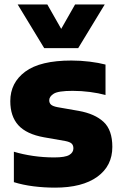

<svg xmlns="http://www.w3.org/2000/svg" viewBox="-20 -828 543 858"><path d="M226 10.5Q176.5 10.5 129.2 4.5Q82 -1.5 42 -14V-150Q81.5 -138 128.2 -131.2Q175 -124.5 222.5 -124.5Q271 -124.5 289.5 -135.5Q308 -146.5 308 -165Q308 -179 300 -186.5Q292 -194 271 -198L176.5 -214.5Q98.5 -228.5 62.2 -268.2Q26 -308 26 -376Q26 -458.5 93 -508Q160 -557.5 299 -557.5Q340.5 -557.5 380.8 -552.5Q421 -547.5 451.5 -539.5V-403.5Q420 -412 382 -417Q344 -422 304.5 -422Q240 -422 220 -409.2Q200 -396.5 200 -380Q200 -367.5 208.2 -360.2Q216.5 -353 237.5 -349L332 -332.5Q404 -319.5 443 -283.2Q482 -247 482 -171.5Q482 -86.5 414.8 -38Q347.5 10.5 226 10.5ZM177.5 -613 59 -808H191.5L253.5 -699L315.5 -808H448L329.5 -613Z"/></svg>

Font: Encode Sans XBd
Style: Regular
Weight: 800
Designer: Multiple Designers
Foundry: Impallari Type
Version: Version 3.002; ttfautohint (v1.8.3) -l 8 -r 50 -G 200 -x 14 